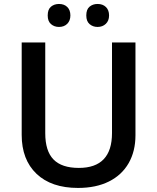

<svg xmlns="http://www.w3.org/2000/svg" viewBox="-20 -925 782 955"><path d="M653.8 -713.9V-252Q653.8 -172.9 619.9 -113.5Q585.9 -54.2 521.7 -22.2Q457.5 9.8 368.2 9.8Q235.4 9.8 161.6 -60.5Q87.9 -130.9 87.9 -253.9V-713.9H205.1V-262.2Q205.1 -173.8 246.1 -131.8Q287.1 -89.8 372.1 -89.8Q537.1 -89.8 537.1 -263.2V-713.9ZM217.3 -848.1Q217.3 -878.4 233.6 -891.8Q250 -905.3 273.4 -905.3Q299.3 -905.3 314.7 -890.1Q330.1 -875 330.1 -848.1Q330.1 -822.3 314.5 -806.6Q298.8 -791 273.4 -791Q250 -791 233.6 -805.2Q217.3 -819.3 217.3 -848.1ZM409.2 -848.1Q409.2 -878.4 425.5 -891.8Q441.9 -905.3 465.3 -905.3Q491.2 -905.3 506.8 -890.1Q522.5 -875 522.5 -848.1Q522.5 -821.8 506.3 -806.4Q490.2 -791 465.3 -791Q441.9 -791 425.5 -805.2Q409.2 -819.3 409.2 -848.1Z"/></svg>

Font: TypoPRO Open Sans
Style: Regular
Weight: 600
Foundry: Ascender Corporation
Version: Version 1.10